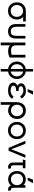

<svg xmlns="http://www.w3.org/2000/svg" viewBox="2192 -2918 945 5370"><g transform="rotate(90 2665.0 -232.5)"><path d="M119 -233Q119 -180 140 -140.5Q161 -101 198.5 -80Q236 -59 285 -59Q334 -59 371.5 -80Q409 -101 430 -140.5Q451 -180 451 -233Q451 -283 429 -322.5Q407 -362 369 -384Q331 -406 285 -406Q239 -406 201 -384Q163 -362 141 -322.5Q119 -283 119 -233ZM285 -482Q498 -482 580 -481V-406H488L418 -410L429 -425Q460 -405 481.5 -375.5Q503 -346 514.5 -309.5Q526 -273 526 -233Q526 -161 495 -104Q464 -47 409.5 -15Q355 17 285 17Q215 17 160.5 -15Q106 -47 75 -104Q44 -161 44 -233Q44 -306 75.5 -362.5Q107 -419 162 -450.5Q217 -482 285 -482Z M728 -210Q730 -141 760.5 -101Q791 -61 860 -61Q928 -61 954 -99.5Q980 -138 982 -210Q983 -276 983 -331.5Q983 -387 982 -470H1058Q1059 -324 1058 -210Q1057 -99 1007 -42Q957 15 860 15Q761 15 707 -42.5Q653 -100 652 -210Q651 -324 652 -470H728Q727 -387 727 -331.5Q727 -276 728 -210Z M1589 -470V-31Q1544 -8 1503.5 2.5Q1463 13 1412 13Q1355 13 1311 -1Q1267 -15 1244 -40L1247 24V220H1169V-470H1247Q1246 -345 1247 -220Q1248 -136 1284.5 -102Q1321 -68 1400 -68Q1437 -68 1467.5 -74Q1498 -80 1512 -90V-470Z M1980 -685V-480Q2039 -472 2087 -438Q2135 -404 2162.5 -350.5Q2190 -297 2190 -233Q2190 -168 2163 -114.5Q2136 -61 2088.5 -27Q2041 7 1980 15V220H1910V15Q1849 7 1801.5 -27Q1754 -61 1727 -114.5Q1700 -168 1700 -233Q1700 -297 1727.5 -350.5Q1755 -404 1803 -438Q1851 -472 1910 -480V-685ZM1910 -60V-406Q1873 -402 1842 -377Q1811 -352 1793 -314Q1775 -276 1775 -233Q1775 -163 1812.5 -117Q1850 -71 1910 -60ZM2115 -233Q2115 -276 2097 -314Q2079 -352 2048 -377Q2017 -402 1980 -406V-60Q2040 -71 2077.5 -117Q2115 -163 2115 -233Z M2517 15Q2415 15 2352 -23.5Q2289 -62 2289 -132Q2289 -173 2317 -204Q2345 -235 2379 -247Q2351 -265 2330 -290.5Q2309 -316 2309 -346Q2309 -409 2366.5 -446.5Q2424 -484 2517 -484Q2598 -484 2649 -453.5Q2700 -423 2737 -365L2673 -323Q2643 -367 2605 -390Q2567 -413 2517 -413Q2463 -413 2428 -395.5Q2393 -378 2393 -346Q2393 -316 2415.5 -299.5Q2438 -283 2478 -281Q2502 -281 2525 -280V-211Q2502 -211 2478 -210Q2450 -208 2426.5 -199.5Q2403 -191 2389 -174.5Q2375 -158 2375 -134Q2375 -98 2416.5 -77Q2458 -56 2517 -56Q2567 -56 2610 -78Q2653 -100 2678 -139L2743 -96Q2707 -41 2651 -13Q2595 15 2517 15ZM2627 -683 2548 -533H2472L2527 -683Z M3230 -235Q3230 -282 3210 -320.5Q3190 -359 3154 -381.5Q3118 -404 3072 -404Q3024 -404 2987 -381Q2950 -358 2929 -319.5Q2908 -281 2908 -235Q2908 -189 2928.5 -150Q2949 -111 2986.5 -88Q3024 -65 3072 -65Q3118 -65 3154 -87.5Q3190 -110 3210 -149Q3230 -188 3230 -235ZM3308 -235Q3308 -169 3277.5 -112Q3247 -55 3193 -21Q3139 13 3070 13Q3019 13 2970.5 -7.5Q2922 -28 2908 -60L2910 -8V220H2836V-8Q2836 -159 2837 -235Q2838 -308 2866.5 -364Q2895 -420 2947.5 -451Q3000 -482 3070 -482Q3140 -482 3194 -451Q3248 -420 3278 -364Q3308 -308 3308 -235Z M3463 -233Q3463 -180 3484.5 -140.5Q3506 -101 3543.5 -80Q3581 -59 3630 -59Q3679 -59 3716.5 -80Q3754 -101 3775.5 -140.5Q3797 -180 3797 -233Q3797 -283 3775 -322.5Q3753 -362 3714.5 -384.5Q3676 -407 3630 -407Q3584 -407 3545.5 -384.5Q3507 -362 3485 -322.5Q3463 -283 3463 -233ZM3389 -233Q3389 -306 3420.5 -362.5Q3452 -419 3507 -450.5Q3562 -482 3630 -482Q3698 -482 3753 -450.5Q3808 -419 3839.5 -362.5Q3871 -306 3871 -233Q3871 -161 3840 -104Q3809 -47 3754.5 -15Q3700 17 3630 17Q3560 17 3505.5 -15Q3451 -47 3420 -104Q3389 -161 3389 -233Z M4196 0H4114L3918 -470H3999L4127 -149L4166 -43H4144L4183 -149L4311 -470H4392Z M4525 -118 4524 -238Q4524 -279 4524 -317.5Q4524 -356 4525 -398H4442L4458 -470H4686V-398H4601Q4600 -279 4601 -159Q4601 -116 4612.5 -91Q4624 -66 4655 -66Q4670 -66 4687 -71L4700 7Q4679 14 4651 14Q4600 14 4562.5 -21Q4525 -56 4525 -118Z M5159 -235Q5159 -281 5139 -319.5Q5119 -358 5082.5 -381Q5046 -404 4998 -404Q4951 -404 4914.5 -383.5Q4878 -363 4857.5 -324.5Q4837 -286 4837 -235Q4837 -183 4857.5 -144.5Q4878 -106 4914.5 -85.5Q4951 -65 4998 -65Q5046 -65 5082.5 -88Q5119 -111 5139 -150Q5159 -189 5159 -235ZM5000 -481Q5052 -481 5097.5 -459Q5143 -437 5158 -406L5156 -458V-470H5230V-161Q5230 -125 5236.5 -101.5Q5243 -78 5258.5 -67.5Q5274 -57 5302 -66L5318 7Q5306 11 5295 12.5Q5284 14 5271 14Q5234 14 5205 -11.5Q5176 -37 5169 -74Q5162 -53 5135 -33Q5108 -13 5071.5 -0.5Q5035 12 5000 12Q4928 12 4874 -20Q4820 -52 4791 -108Q4762 -164 4762 -235Q4762 -308 4792 -363.5Q4822 -419 4876 -450Q4930 -481 5000 -481ZM5102 -683 5023 -533H4947L5002 -683Z"/></g></svg>

Font: Kreadon
Style: Regular
Weight: 400
Designer: kohakuno
Foundry: StudioGnu
Version: Version 1.000;Glyphs 3.1.2 (3151)